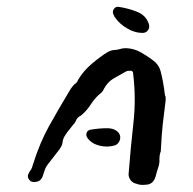

<svg xmlns="http://www.w3.org/2000/svg" viewBox="-20 -529 558 554"><path d="M409 -461Q413 -451 407.5 -442.5Q402 -434 391 -434Q369 -434 347 -447Q325 -460 314 -476Q310 -480 308 -486Q303 -495 308.5 -503Q314 -511 324 -509Q350 -505 375.5 -495Q401 -485 409 -461ZM458 -240Q453 -202 449.5 -169.5Q446 -137 444 -93Q444 -91 443 -90Q440 -81 440 -71Q441 -59 436.5 -45.5Q432 -32 429 -20Q422 4 400 4Q385 6 373 1Q363 -1 357 -9Q351 -17 351 -26Q357 -104 365 -174.5Q373 -245 364 -318Q364 -325 355 -325Q348 -325 344 -323Q326 -313 308.5 -303Q291 -293 280 -273Q276 -263 268 -258Q253 -245 241.5 -227Q230 -209 213 -195Q205 -192 200 -183Q197 -175 191 -169Q186 -162 180 -155Q174 -148 169 -140Q161 -129 160 -115Q159 -108 148.5 -94Q138 -80 127.5 -67Q117 -54 114 -49Q110 -42 108 -35Q106 -28 104 -23Q98 -2 75 -4Q67 -5 62.5 -13Q58 -21 63 -29Q64 -32 65.5 -34Q67 -36 69 -39Q71 -42 72.5 -46Q74 -50 75 -54Q95 -118 122.5 -167Q150 -216 183 -271Q188 -279 195 -286Q199 -288 201.5 -291.5Q204 -295 205 -298Q220 -324 245.5 -345.5Q271 -367 291 -379Q302 -385 314 -385Q322 -386 328 -388Q334 -390 344 -390Q367 -389 386.5 -378Q406 -367 424 -353Q438 -342 443 -325Q451 -296 456 -254Q458 -251 458 -247.5Q458 -244 458 -240ZM323 -145Q329 -136 326 -125.5Q323 -115 313 -110Q291 -103 268 -108.5Q245 -114 233 -130Q227 -138 230 -146Q233 -154 243 -155Q266 -159 289 -159Q312 -159 323 -145Z"/></svg>

Font: Slackside One
Style: Regular
Weight: 400
Version: Version 1.000